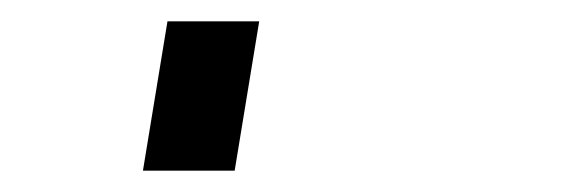

<svg xmlns="http://www.w3.org/2000/svg" viewBox="-20 60 540 180"><path d="M114 220 137 80H223L200 220Z"/></svg>

Font: Iosevka Semibold
Style: Italic
Weight: 600
Italic angle: -9°
Monospace: yes
Designer: Belleve Invis
Foundry: Belleve Invis
Version: Version 32.5.0; ttfautohint (v1.8.4)